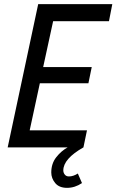

<svg xmlns="http://www.w3.org/2000/svg" viewBox="-20 -710 561 925"><path d="M17 0 164 -690H521L505 -608H236L188 -387H422L406 -309H172L123 -82H399L382 0ZM227 121Q227 78 251 47.5Q275 17 306 0H382Q285 55 285 111Q285 122 292 131Q299 140 312 140Q333 140 355 126L375 172Q341 195 303 195Q265 195 246 172Q227 149 227 121Z"/></svg>

Font: Radio Canada Condensed
Style: Italic
Weight: 400
Width: 3
Italic angle: -12°
Designer: Charles Daoud, Etienne Aubert Bonn, Alexandre Saumier Demers, Jacques Le Bailly
Foundry: Radio-Canada
Version: Version 2.104; ttfautohint (v1.8.4.7-5d5b);gftools[0.9.28.de